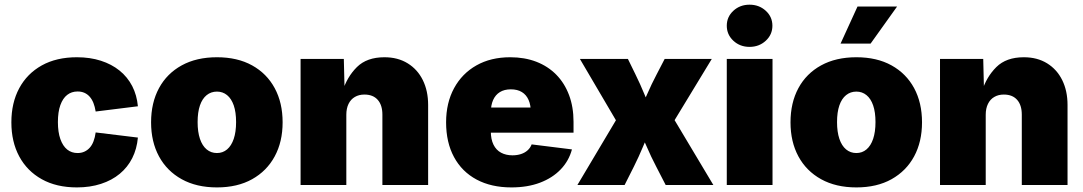

<svg xmlns="http://www.w3.org/2000/svg" viewBox="-20 -794 4650 824"><path d="M310.1 10.3Q222.2 10.3 159.2 -24.9Q96.2 -60.1 62.5 -122.8Q28.8 -185.5 28.8 -269Q28.8 -352.5 62.5 -415.3Q96.2 -478 159.2 -513.2Q222.2 -548.3 310.1 -548.3Q366.7 -548.3 412.8 -533.4Q459 -518.6 493.2 -491Q527.3 -463.4 547.4 -424.6Q567.4 -385.7 571.8 -337.9L390.6 -315.4Q387.2 -336.4 380.9 -352.3Q374.5 -368.2 364.7 -379.2Q355 -390.1 342 -395.8Q329.1 -401.4 313 -401.4Q287.1 -401.4 268.3 -386.7Q249.5 -372.1 239 -342.8Q228.5 -313.5 228.5 -270Q228.5 -227.1 239 -197.3Q249.5 -167.5 268.3 -152.3Q287.1 -137.2 313 -137.2Q329.1 -137.2 342 -143.1Q355 -148.9 365 -159.9Q375 -170.9 381.3 -187.5Q387.7 -204.1 390.6 -225.6L571.8 -203.6Q567.4 -154.8 547.6 -115.5Q527.8 -76.2 493.9 -48.1Q460 -20 413.3 -4.9Q366.7 10.3 310.1 10.3Z M911.1 10.3Q823.2 10.3 759.8 -24.9Q696.3 -60.1 662.4 -122.8Q628.4 -185.5 628.4 -269Q628.4 -353 662.4 -415.8Q696.3 -478.5 759.8 -513.4Q823.2 -548.3 911.1 -548.3Q999 -548.3 1062 -513.4Q1125 -478.5 1158.9 -415.8Q1192.9 -353 1192.9 -269Q1192.9 -185.5 1158.9 -122.8Q1125 -60.1 1062 -24.9Q999 10.3 911.1 10.3ZM911.1 -137.2Q936 -137.2 954.6 -152.8Q973.1 -168.5 983.2 -198.2Q993.2 -228 993.2 -270Q993.2 -312.5 983.2 -341.6Q973.1 -370.6 954.6 -385.7Q936 -400.9 911.1 -400.9Q885.7 -400.9 866.9 -385.7Q848.1 -370.6 838.1 -341.6Q828.1 -312.5 828.1 -270Q828.1 -228 838.1 -198.2Q848.1 -168.5 866.9 -152.8Q885.7 -137.2 911.1 -137.2Z M1466.3 -301.3V0H1270V-541H1455.6L1459 -400.9H1449.7Q1469.2 -463.9 1511.7 -506.1Q1554.2 -548.3 1629.9 -548.3Q1687.5 -548.3 1729.7 -522.2Q1772 -496.1 1794.7 -450Q1817.4 -403.8 1817.4 -343.8V0H1621.1V-302.2Q1621.1 -342.8 1601.1 -365.5Q1581.1 -388.2 1543.9 -388.2Q1520.5 -388.2 1502.9 -377.9Q1485.4 -367.7 1475.8 -348.1Q1466.3 -328.6 1466.3 -301.3Z M2174.8 10.3Q2088.4 10.3 2025.4 -23.4Q1962.4 -57.1 1928.5 -119.9Q1894.5 -182.6 1894.5 -269Q1894.5 -352.5 1928.7 -415.5Q1962.9 -478.5 2024.7 -513.4Q2086.4 -548.3 2169.9 -548.3Q2231.4 -548.3 2281.5 -529.1Q2331.5 -509.8 2367.2 -473.6Q2402.8 -437.5 2422.1 -386.2Q2441.4 -335 2441.4 -271V-224.6H1954.6V-332.5H2350.1L2258.3 -310.5Q2258.3 -342.8 2248.5 -365Q2238.8 -387.2 2219.7 -398.9Q2200.7 -410.6 2172.4 -410.6Q2144.5 -410.6 2125.5 -398.9Q2106.4 -387.2 2096.4 -365Q2086.4 -342.8 2086.4 -310.5V-231Q2086.4 -196.3 2097.9 -173.1Q2109.4 -149.9 2130.4 -138.7Q2151.4 -127.4 2179.2 -127.4Q2199.2 -127.4 2215.8 -132.8Q2232.4 -138.2 2244.1 -148.7Q2255.9 -159.2 2261.7 -174.3L2434.6 -152.8Q2421.4 -103.5 2386.2 -66.9Q2351.1 -30.3 2297.6 -10Q2244.1 10.3 2174.8 10.3Z M2458 0 2664.6 -347.2 2664.1 -208.5 2468.8 -541H2674.8L2707 -475.1Q2727.5 -433.6 2745.6 -389.6Q2763.7 -345.7 2781.2 -304.7H2719.2Q2738.3 -345.7 2757.3 -389.6Q2776.4 -433.6 2798.3 -475.1L2832.5 -541H3034.7L2833 -209L2834 -347.2L3041.5 0H2836.9L2795.9 -79.6Q2773.9 -121.6 2754.9 -166Q2735.8 -210.4 2716.8 -251.5H2776.4Q2758.8 -210.4 2740.2 -166Q2721.7 -121.6 2700.7 -79.6L2660.6 0Z M3099.1 0V-541H3295.4V0ZM3196.8 -592.8Q3155.8 -592.8 3127.4 -619.1Q3099.1 -645.5 3099.1 -683.6Q3099.1 -721.7 3127.4 -747.8Q3155.8 -773.9 3196.8 -773.9Q3237.8 -773.9 3266.4 -747.8Q3294.9 -721.7 3294.9 -683.6Q3294.9 -645.5 3266.4 -619.1Q3237.8 -592.8 3196.8 -592.8Z M3655.3 10.3Q3567.4 10.3 3503.9 -24.9Q3440.4 -60.1 3406.5 -122.8Q3372.6 -185.5 3372.6 -269Q3372.6 -353 3406.5 -415.8Q3440.4 -478.5 3503.9 -513.4Q3567.4 -548.3 3655.3 -548.3Q3743.2 -548.3 3806.2 -513.4Q3869.1 -478.5 3903.1 -415.8Q3937 -353 3937 -269Q3937 -185.5 3903.1 -122.8Q3869.1 -60.1 3806.2 -24.9Q3743.2 10.3 3655.3 10.3ZM3655.3 -137.2Q3680.2 -137.2 3698.7 -152.8Q3717.3 -168.5 3727.3 -198.2Q3737.3 -228 3737.3 -270Q3737.3 -312.5 3727.3 -341.6Q3717.3 -370.6 3698.7 -385.7Q3680.2 -400.9 3655.3 -400.9Q3629.9 -400.9 3611.1 -385.7Q3592.3 -370.6 3582.3 -341.6Q3572.3 -312.5 3572.3 -270Q3572.3 -228 3582.3 -198.2Q3592.3 -168.5 3611.1 -152.8Q3629.9 -137.2 3655.3 -137.2ZM3587.4 -606.9 3660.2 -766.1H3830.1L3716.3 -606.9Z M4210.4 -301.3V0H4014.2V-541H4199.7L4203.1 -400.9H4193.8Q4213.4 -463.9 4255.9 -506.1Q4298.3 -548.3 4374 -548.3Q4431.6 -548.3 4473.9 -522.2Q4516.1 -496.1 4538.8 -450Q4561.5 -403.8 4561.5 -343.8V0H4365.2V-302.2Q4365.2 -342.8 4345.2 -365.5Q4325.2 -388.2 4288.1 -388.2Q4264.6 -388.2 4247.1 -377.9Q4229.5 -367.7 4220 -348.1Q4210.4 -328.6 4210.4 -301.3Z"/></svg>

Font: Inter 17pt Black
Style: Regular
Weight: 900
Version: Version 4.001;git-66647c0bb